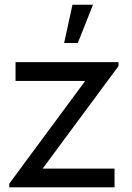

<svg xmlns="http://www.w3.org/2000/svg" viewBox="-20 -808 571 828"><path d="M381 -787.5 315.5 -622.5H256.5L292.5 -787.5ZM474 0V-81H164L491 -523V-540H47V-459H347.5L20 -16V0Z"/></svg>

Font: Hauora Medium
Style: Regular
Weight: 500
Designer: Wayne Shih
Foundry: WCYS
Version: Version 1.001;hotconv 1.0.109;makeotfexe 2.5.65596